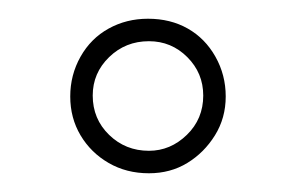

<svg xmlns="http://www.w3.org/2000/svg" viewBox="-20 -664 323 205"><path d="M55 -561Q55 -584 66 -603.5Q77 -623 96 -633.5Q115 -644 138 -644Q162 -644 180.5 -633.5Q199 -623 210 -603.5Q221 -584 221 -561Q221 -538 209.5 -519.5Q198 -501 180 -490Q162 -479 139 -479Q115 -479 96 -490Q77 -501 66 -519.5Q55 -538 55 -561ZM139 -503Q162 -503 179.5 -520Q197 -537 197 -562Q197 -586 180 -603Q163 -620 139 -620Q114 -620 96.5 -603Q79 -586 79 -562Q79 -537 96.5 -520Q114 -503 139 -503Z"/></svg>

Font: Josefin Sans ExtraLight
Style: Regular
Weight: 250
Designer: Santiago Orozco
Foundry: Typemade
Version: Version 2.000